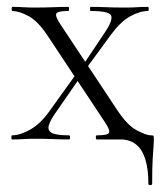

<svg xmlns="http://www.w3.org/2000/svg" viewBox="-20 -406 479 559"><path d="M15 0Q13 0 13 -6Q13 -12 15 -12Q39 -12 68.5 -29Q98 -46 123 -81L207 -198L219 -189L140 -75Q126 -55 122 -40.5Q118 -26 131 -19Q144 -12 181 -12Q184 -12 184 -6Q184 0 181 0Q158 0 136.5 -1Q115 -2 81 -2Q60 -2 47 -1Q34 0 15 0ZM221 -193 212 -202 285 -311Q308 -345 304 -359.5Q300 -374 244 -374Q242 -374 242 -380Q242 -386 244 -386Q268 -386 289.5 -385Q311 -384 345 -384Q366 -384 379 -385Q392 -386 411 -386Q413 -386 413 -380Q413 -374 411 -374Q387 -374 359 -358.5Q331 -343 303 -305ZM331 0H262Q259 0 259 -6Q259 -12 262 -12Q294 -12 297.5 -19.5Q301 -27 285 -51L118 -303Q90 -345 62.5 -359.5Q35 -374 16 -374Q14 -374 14 -380Q14 -386 16 -386Q31 -386 47 -385Q63 -384 78 -384Q111 -384 135 -385Q159 -386 179 -386Q181 -386 181 -380Q181 -374 179 -374Q148 -374 144 -366.5Q140 -359 156 -335L323 -83Q351 -41 378.5 -26.5Q406 -12 419 -12Q426 -12 427 -10.5Q428 -9 428 0Q428 9 427 21Q426 33 424.5 57Q423 81 423 129Q423 133 417.5 133Q412 133 412 129Q412 86 403 57.5Q394 29 376 14.5Q358 0 331 0Z"/></svg>

Font: Cormorant Garamond Light
Style: Regular
Weight: 300
Designer: Christian Thalmann (Catharsis Fonts)
Foundry: Catharsis Fonts
Version: Version 4.001